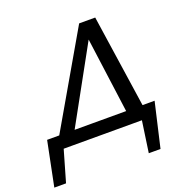

<svg xmlns="http://www.w3.org/2000/svg" viewBox="-194 -793 1085 1123"><g transform="rotate(-20 349.0 -231.5)"><path d="M38 0 419 -658H519L616 0H513L432 -601H467L136 0ZM-46 195 10 -82H107L27 195ZM17 0 11 -82H679L622 0ZM542 195 582 -82H679L615 195Z"/></g></svg>

Font: Ysabeau Infant SemiBold
Style: Italic
Weight: 600
Italic angle: -12°
Designer: Christian Thalmann (Catharsis Fonts)
Version: Version 2.002; featfreeze: ss01,ss02,lnum